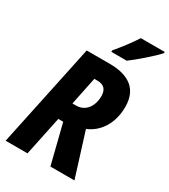

<svg xmlns="http://www.w3.org/2000/svg" viewBox="-224 -1048 1019 1155"><g transform="rotate(30 285.0 -470.5)"><path d="M291 -781H398C440 -811 541 -898 570 -933V-941H404C373 -893 330 -836 292 -792ZM244 -395 284 -589H307C352 -589 373 -564 373 -520C373 -449 334 -395 270 -395ZM8 0H160L217 -272H251L319 0H486L391 -303C468 -334 530 -414 530 -536C530 -655 457 -714 318 -714H159Z"/></g></svg>

Font: Noto Sans Display SemiCondensed Extra
Style: Italic
Weight: 800
Width: 4
Italic angle: -12°
Designer: Monotype Design Team
Foundry: Monotype Imaging Inc.
Version: Version 1.900